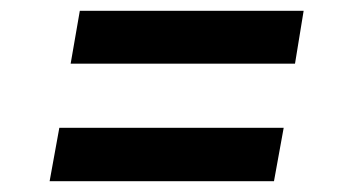

<svg xmlns="http://www.w3.org/2000/svg" viewBox="-20 -468 640 356"><path d="M72 -132 90 -231H506L488 -132ZM111 -350 128 -448H543L527 -350Z"/></svg>

Font: Rethink Sans SemiBold
Style: Italic
Weight: 600
Italic angle: -10°
Designer: The Rethink Sans project authors (Hans Thiessen). DM Sans designed by Colophon Foundry.
Foundry: Rethink Communications LLC
Version: Version 1.001